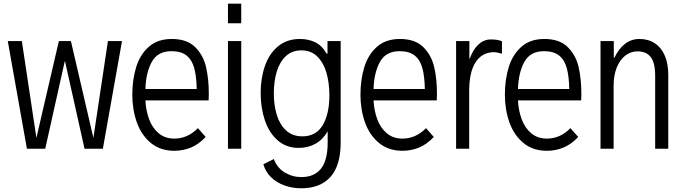

<svg xmlns="http://www.w3.org/2000/svg" viewBox="-20 -804 3695 1038"><path d="M639.6 -582 536.1 0H437L331.5 -472.7H330.1L224.6 0H125.5L22 -582H98.1L176.8 -58.6L298.3 -582H363.3L484.9 -58.6L563.5 -582Z M1107.9 -261.2H766.1Q769 -205.1 786.6 -158.2Q804.2 -111.3 838.4 -83Q872.6 -54.7 922.4 -54.7Q994.6 -54.7 1049.8 -111.3L1091.8 -63.5Q1054.2 -23.4 1011.7 -6.1Q969.2 11.2 922.4 11.2Q846.7 11.2 795.4 -31.2Q744.1 -73.7 719.7 -142.8Q695.3 -211.9 695.3 -292Q695.3 -372.1 715.8 -439.9Q736.3 -507.8 783.9 -550.5Q831.5 -593.3 908.7 -593.3Q991.2 -593.3 1035.4 -549.1Q1079.6 -504.9 1094.2 -440.4Q1108.9 -376 1108.9 -296.4Q1108.9 -271.5 1107.9 -261.2ZM766.1 -322.8H1043.5Q1042 -391.1 1030.3 -435.1Q1018.6 -479 989.3 -503.2Q960 -527.3 906.7 -527.3Q833 -527.3 801 -470Q769 -412.6 766.1 -322.8Z M1212.4 -784.2H1284.2V-678.2H1212.4ZM1212.4 -582H1284.2V0H1212.4Z M1821.8 -582V-34.2Q1821.8 90.8 1766.6 152.3Q1711.4 213.9 1608.4 213.9Q1561.5 213.9 1519 199Q1476.6 184.1 1446 154.8Q1415.5 125.5 1403.8 84L1460.4 55.7Q1478.5 104 1519.8 128.7Q1561 153.3 1609.4 153.3Q1679.2 153.3 1715.3 107.9Q1751.5 62.5 1751.5 -34.2V-94.2Q1726.6 -50.3 1686.3 -27.3Q1646 -4.4 1594.7 -4.4Q1527.8 -4.4 1481.4 -44.9Q1435.1 -85.4 1412.1 -153.1Q1389.2 -220.7 1389.2 -301.3Q1389.2 -381.3 1412.4 -447.8Q1435.5 -514.2 1483.4 -553.7Q1531.2 -593.3 1601.6 -593.3Q1646.5 -593.3 1683.3 -575.9Q1720.2 -558.6 1746.1 -513.7H1750.5V-582ZM1760.7 -288.6Q1760.7 -354 1745.4 -408.9Q1730 -463.9 1696 -497.8Q1662.1 -531.7 1609.4 -531.7Q1559.1 -531.7 1525.6 -500.7Q1492.2 -469.7 1476.3 -417Q1460.4 -364.3 1460.4 -298.8Q1460.4 -234.4 1476.6 -182.1Q1492.7 -129.9 1527.1 -98.4Q1561.5 -66.9 1614.3 -66.9Q1689 -66.9 1724.9 -127.7Q1760.7 -188.5 1760.7 -288.6Z M2341.3 -261.2H1999.5Q2002.4 -205.1 2020 -158.2Q2037.6 -111.3 2071.8 -83Q2106 -54.7 2155.8 -54.7Q2228 -54.7 2283.2 -111.3L2325.2 -63.5Q2287.6 -23.4 2245.1 -6.1Q2202.6 11.2 2155.8 11.2Q2080.1 11.2 2028.8 -31.2Q1977.5 -73.7 1953.1 -142.8Q1928.7 -211.9 1928.7 -292Q1928.7 -372.1 1949.2 -439.9Q1969.7 -507.8 2017.3 -550.5Q2064.9 -593.3 2142.1 -593.3Q2224.6 -593.3 2268.8 -549.1Q2313 -504.9 2327.6 -440.4Q2342.3 -376 2342.3 -296.4Q2342.3 -271.5 2341.3 -261.2ZM1999.5 -322.8H2276.9Q2275.4 -391.1 2263.7 -435.1Q2252 -479 2222.7 -503.2Q2193.4 -527.3 2140.1 -527.3Q2066.4 -527.3 2034.4 -470Q2002.4 -412.6 1999.5 -322.8Z M2445.8 -582H2517.6V-487.3H2520Q2537.1 -536.6 2566.7 -563.7Q2596.2 -590.8 2633.3 -590.8Q2673.3 -590.8 2693.8 -580.6V-513.7Q2666 -522 2647.5 -522Q2641.6 -522 2639.2 -521.5Q2580.1 -516.1 2548.3 -462.9Q2516.6 -409.7 2516.6 -313.5V0H2445.8Z M3122.1 -261.2H2780.3Q2783.2 -205.1 2800.8 -158.2Q2818.4 -111.3 2852.5 -83Q2886.7 -54.7 2936.5 -54.7Q3008.8 -54.7 3064 -111.3L3106 -63.5Q3068.4 -23.4 3025.9 -6.1Q2983.4 11.2 2936.5 11.2Q2860.8 11.2 2809.6 -31.2Q2758.3 -73.7 2733.9 -142.8Q2709.5 -211.9 2709.5 -292Q2709.5 -372.1 2730 -439.9Q2750.5 -507.8 2798.1 -550.5Q2845.7 -593.3 2922.9 -593.3Q3005.4 -593.3 3049.6 -549.1Q3093.8 -504.9 3108.4 -440.4Q3123 -376 3123 -296.4Q3123 -271.5 3122.1 -261.2ZM2780.3 -322.8H3057.6Q3056.2 -391.1 3044.4 -435.1Q3032.7 -479 3003.4 -503.2Q2974.1 -527.3 2920.9 -527.3Q2847.2 -527.3 2815.2 -470Q2783.2 -412.6 2780.3 -322.8Z M3226.6 -582H3298.3V-492.2H3301.8Q3324.2 -539.6 3358.2 -566.4Q3392.1 -593.3 3437 -593.3Q3484.9 -593.3 3520 -570.1Q3555.2 -546.9 3574 -503.4Q3592.8 -460 3592.8 -399.9V0H3522V-393.1Q3522 -465.3 3497.8 -495.8Q3473.6 -526.4 3426.8 -526.4Q3389.6 -526.4 3360.1 -503.2Q3330.6 -480 3314 -438.2Q3297.4 -396.5 3297.4 -342.3V0H3226.6Z"/></svg>

Font: Decalotype Light
Style: Regular
Weight: 300
Designer: Alfredo Marco Pradil
Foundry: Alfredo Marco Pradil
Version: Version 1.0